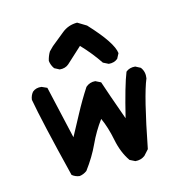

<svg xmlns="http://www.w3.org/2000/svg" viewBox="-87 -638 675 712"><g transform="rotate(-15 250.0 -282.0)"><path d="M133 -6Q117 -8 105 -18Q50 -240 35 -325Q37 -341 47 -353Q61 -365 82 -362L102 -353Q116 -291 148 -151Q166 -184 190.5 -230Q215 -276 243 -319Q259 -333 280 -331L300 -321Q314 -278 353 -169Q382 -288 401 -335Q415 -347 437 -345L456 -335Q470 -317 466 -292Q441 -233 403 -37L384 -16Q368 -4 347 -6L327 -16Q302 -52 292 -102.5Q282 -153 265 -190Q236 -151 215.5 -106.5Q195 -62 162 -18Q149 -8 133 -6ZM345 -380 325 -390Q311 -411 294.5 -431.5Q278 -452 259 -472L199 -417Q185 -405 164 -407L145 -417Q135 -431 133 -448Q137 -466 146 -481L162 -497Q187 -517 212 -537.5Q237 -558 271 -558L304 -538Q386 -450 390 -409L380 -390Q366 -378 345 -380Z"/></g></svg>

Font: NaniFont Regular
Style: Regular
Weight: 400
Designer: Nanigashitei
Version: Version 1.036